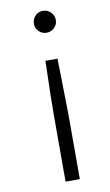

<svg xmlns="http://www.w3.org/2000/svg" viewBox="-88 -608 492 862"><g transform="rotate(-10 158.0 -176.5)"><path d="M222 -512Q222 -492 207 -477.5Q192 -463 171 -463Q151 -463 136.5 -477.5Q122 -492 122 -512Q122 -533 136.5 -548Q151 -563 171 -563Q192 -563 207 -548Q222 -533 222 -512ZM199 -340Q199 -314 201 -254Q204 -104 204 -80V210H139V-80Q139 -174 143 -298L144 -340Z"/></g></svg>

Font: Open Sauce One Light
Style: Regular
Weight: 300
Designer: Alfredo Marco Pradil
Foundry: Creative Sauce Fz LLC
Version: Version 1.477